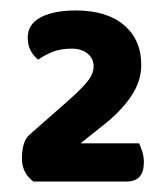

<svg xmlns="http://www.w3.org/2000/svg" viewBox="-20 -720 319 367"><path d="M125 -700Q184 -700 217 -672Q250 -644 250 -596Q250 -565 231 -536.5Q212 -508 179 -482L134 -446H246Q249 -439 252 -430Q255 -421 255 -410Q255 -373 222 -373H44Q34 -380 28 -391Q22 -402 22 -417Q22 -451 37 -463L112 -529Q141 -555 150 -568Q159 -581 159 -593Q159 -608 147.5 -617.5Q136 -627 117 -627Q95 -627 79.5 -620.5Q64 -614 53 -606Q45 -612 39 -622.5Q33 -633 33 -648Q33 -674 58 -687Q83 -700 125 -700Z"/></svg>

Font: Baloo Thambi 2
Style: Bold
Weight: 700
Designer: Aadarsh Rajan and Ek Type
Foundry: Ek Type
Version: Version 1.640;hotconv 1.0.111;makeotfexe 2.5.65597; ttfautoh